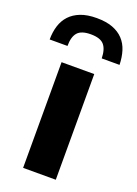

<svg xmlns="http://www.w3.org/2000/svg" viewBox="-179 -860 659 922"><g transform="rotate(20 150.5 -398.5)"><path d="M-28 -623Q-28 -661 -18 -693Q-8 -725 13.5 -748Q35 -771 68.5 -784Q102 -797 150 -797Q198 -797 231.5 -784.5Q265 -772 286.5 -749Q308 -726 318 -694Q328 -662 329 -623H238Q237 -670 217.5 -692Q198 -714 150 -714Q102 -714 82.5 -692Q63 -670 63 -623ZM63 -540H230V0H63Z"/></g></svg>

Font: Encode Sans Normal
Style: Bold
Weight: 700
Designer: Pablo Impallari, Andres Torresi
Foundry: Pablo Impallari, Andres Torresi
Version: Version 1.000; ttfautohint (v1.00) -l 8 -r 50 -G 200 -x 14 -